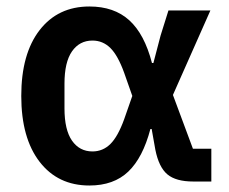

<svg xmlns="http://www.w3.org/2000/svg" viewBox="-20 -554 699 586"><path d="M252.9 12.2Q156.7 12.2 100.8 -60.3Q44.9 -132.8 44.9 -261.2Q44.9 -389.6 100.8 -461.9Q156.7 -534.2 252.9 -534.2Q328.1 -534.2 374.5 -492.2Q420.9 -450.2 443.8 -361.8H448.2L470.2 -445.8L494.1 -522H622.1L507.8 -264.2L568.8 -100.1H625V0H569.8Q517.1 0 491 -21.7Q464.8 -43.5 454.1 -97.2L442.9 -160.2H439Q416 -72.8 371.6 -30.3Q327.1 12.2 252.9 12.2ZM262.2 -91.8Q293.9 -91.8 316.9 -114.5Q339.8 -137.2 358.9 -189.9L383.8 -261.2L358.9 -332Q339.8 -384.8 316.9 -407.5Q293.9 -430.2 262.2 -430.2Q222.7 -430.2 199.7 -397.2Q176.8 -364.3 176.8 -298.8V-223.1Q176.8 -157.7 199.7 -124.8Q222.7 -91.8 262.2 -91.8Z"/></svg>

Font: Anuphan SemiBold
Style: Bold
Weight: 600
Designer: Mike Abbink, Paul van der Laan, Pieter van Rosmalen, Mint Tantisuwanna
Foundry: Bold Monday; Cadson Demak
Version: Version 3.002;hotconv 1.0.109;makeotfexe 2.5.65596